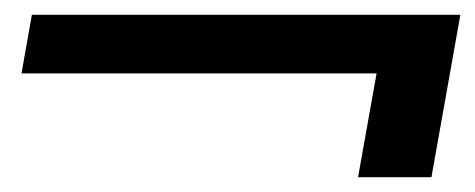

<svg xmlns="http://www.w3.org/2000/svg" viewBox="-20 -454 641 259"><path d="M463 -215 488 -355H9L23 -434H601L562 -215Z"/></svg>

Font: DM Sans 16pt Medium
Style: Italic
Weight: 500
Italic angle: -10°
Version: Version 4.004;gftools[0.9.30]